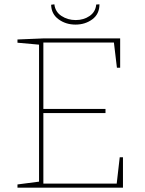

<svg xmlns="http://www.w3.org/2000/svg" viewBox="-20 -870 674 890"><path d="M521 -19 535 -141H550V0H61V-15L161 -28V-663L61 -672V-687L182 -692H537V-556H522L508 -673H181V-365H469V-346H181V-19ZM217 -848 232 -850Q236 -815 265 -796Q294 -777 331 -777Q368 -777 395.5 -796Q423 -815 426 -849L441 -850Q441 -805 408 -780.5Q375 -756 330 -756Q285 -756 251.5 -780.5Q218 -805 217 -848Z"/></svg>

Font: Bitter Pro Thin
Style: Regular
Weight: 250
Designer: Sol Matas, and Bitter project Authors
Foundry: Sol Matas
Version: Version 1.010